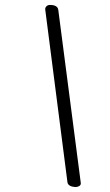

<svg xmlns="http://www.w3.org/2000/svg" viewBox="-20 -690 446 777"><path d="M253 48 163 -652V-653Q163 -660 168.5 -665Q174 -670 182 -670Q214 -670 216 -649L307 51V52Q307 59 300.5 63Q294 67 285 67Q256 65 253 48Z"/></svg>

Font: EB Garamond Medium
Style: Italic
Weight: 500
Italic angle: -17.2°
Designer: Georg Duffner and Octavio Pardo
Foundry: Georg Duffner
Version: Version 1.000